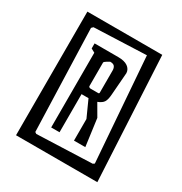

<svg xmlns="http://www.w3.org/2000/svg" viewBox="-167 -833 904 955"><g transform="rotate(30 285.5 -355.0)"><path d="M60 -710H490L527 0H60ZM461 -68 470 -74 425 -670 125 -658 116 -649 135 -62 144 -56ZM192 -550 170 -562V-591H306Q342 -591 361 -577.5Q380 -564 381 -542L371 -413Q369 -383 360 -369Q351 -355 327 -346L367 -277L388 -121H323V-245L280 -340H240V-121H192ZM309 -386Q315 -386 315 -392V-519Q315 -533 308.5 -542Q302 -551 283 -551L266 -541Q254 -534 254 -529V-394Q254 -391 257.5 -388.5Q261 -386 266 -386Z"/></g></svg>

Font: Bahianita
Style: Regular
Weight: 400
Designer: Pablo Cosgaya & Dani Raskovsky
Foundry: Pablo Cosgaya & Dani Raskovsky
Version: Version 1.008